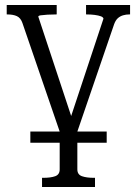

<svg xmlns="http://www.w3.org/2000/svg" viewBox="-20 -529 550 772"><path d="M409 0V45H102V0ZM291 0H220L70 -437Q63 -457 48 -464Q33 -471 9 -471H7V-509H208V-471H206Q188 -471 171 -470Q154 -469 144 -467.5Q134 -466 134 -462L273 -42L259 -41L396 -454Q395 -460 385.5 -463.5Q376 -467 361 -469Q346 -471 328 -471H326V-509H503V-471H500Q487 -471 475 -467.5Q463 -464 454 -456Q445 -448 439 -432ZM220 -2H291V152Q291 173 309.5 179.5Q328 186 357 186H362V223H149V186H154Q184 186 202 179.5Q220 173 220 152Z"/></svg>

Font: Roboto Serif 28pt Condensed Light
Style: Regular
Weight: 300
Width: 3
Designer: Greg Gazdowicz
Foundry: Commercial Type
Version: Version 1.008